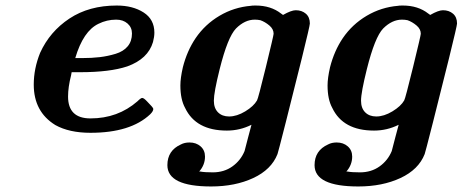

<svg xmlns="http://www.w3.org/2000/svg" viewBox="-20 -472 1672 694"><path d="M226 -123Q226 -44 307 -44Q406 -44 477 -106Q489 -118 494 -118Q500 -118 512 -105Q533 -84 534 -79Q535 -71 523 -59Q452 8 307 8Q230 8 180 -20Q102 -68 102 -166Q102 -224 125 -281Q160 -358 231 -405Q302 -452 402 -452Q460 -452 499 -427Q538 -402 538 -354Q538 -339 533 -320Q515 -259 440 -232Q377 -211 269 -211H239L237 -200Q226 -157 226 -123ZM457 -351Q457 -373 441 -387Q425 -401 400 -401Q366 -401 336 -386Q281 -360 252 -262H274Q312 -262 341 -265.5Q370 -269 398 -277.5Q426 -286 441.5 -304.5Q457 -323 457 -351Z M889 -21Q847 0 800 0Q688 0 649 -82Q632 -113 632 -163Q632 -190 641 -229Q656 -288 687 -334Q721 -384 773.5 -415Q826 -446 887 -451Q889 -452 904 -452Q959 -452 996 -423L1003 -418Q1033 -435 1049 -435Q1071 -435 1085.5 -422.5Q1100 -410 1100 -387Q1100 -379 1071 -261.5Q1042 -144 1013 -30Q984 84 983 85Q961 141 895.5 171.5Q830 202 743 202Q585 202 585 125Q585 72 634 50Q647 43 665 43Q689 43 705 57Q721 71 721 94Q721 124 700 148H704Q719 151 749 151Q790 151 820 129.5Q850 108 864 74Q866 68 877 24ZM753 -108Q753 -81 768 -66Q783 -51 808 -51Q836 -51 866.5 -69.5Q897 -88 909 -109Q913 -115 941 -229.5Q969 -344 969 -350Q969 -367 953.5 -380Q938 -393 921 -399Q911 -401 901 -401Q865 -401 833 -369Q803 -338 774 -222Q753 -138 753 -108Z M1421 -21Q1379 0 1332 0Q1220 0 1181 -82Q1164 -113 1164 -163Q1164 -190 1173 -229Q1188 -288 1219 -334Q1253 -384 1305.5 -415Q1358 -446 1419 -451Q1421 -452 1436 -452Q1491 -452 1528 -423L1535 -418Q1565 -435 1581 -435Q1603 -435 1617.5 -422.5Q1632 -410 1632 -387Q1632 -379 1603 -261.5Q1574 -144 1545 -30Q1516 84 1515 85Q1493 141 1427.5 171.5Q1362 202 1275 202Q1117 202 1117 125Q1117 72 1166 50Q1179 43 1197 43Q1221 43 1237 57Q1253 71 1253 94Q1253 124 1232 148H1236Q1251 151 1281 151Q1322 151 1352 129.5Q1382 108 1396 74Q1398 68 1409 24ZM1285 -108Q1285 -81 1300 -66Q1315 -51 1340 -51Q1368 -51 1398.5 -69.5Q1429 -88 1441 -109Q1445 -115 1473 -229.5Q1501 -344 1501 -350Q1501 -367 1485.5 -380Q1470 -393 1453 -399Q1443 -401 1433 -401Q1397 -401 1365 -369Q1335 -338 1306 -222Q1285 -138 1285 -108Z"/></svg>

Font: KaTeX_Main
Style: Bold Italic
Weight: 700
Version: Version 1.1; ttfautohint (v1.3)